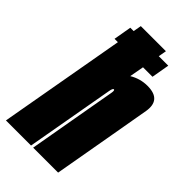

<svg xmlns="http://www.w3.org/2000/svg" viewBox="-286 -857 930 930"><g transform="rotate(45 179.0 -392.5)"><path d="M47 -651.5 63 -743.5H86L93.5 -785H265.5L258 -743.5H323L307 -651.5H242L228.5 -577.5Q271.5 -603.5 321 -603.5Q371.5 -603.5 391 -579Q409.5 -556 402 -512Q386 -420.5 368.5 -320.5L312 0H141L197 -318.5Q217 -431.5 221 -454Q224.5 -473.5 219.5 -476Q219 -476.5 218 -476.5Q211 -476.5 207 -454Q204.5 -440.5 200 -414.5L126.5 0H-45.5L70 -651.5Z"/></g></svg>

Font: Anybody UltraCondensed Black
Style: Italic
Weight: 900
Width: 1
Italic angle: -10°
Designer: Tyler Finck
Foundry: Etcetera Type Company
Version: Version 1.010; ttfautohint (v1.8.3) -l 8 -r 50 -G 200 -x 14 